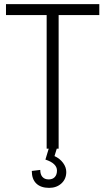

<svg xmlns="http://www.w3.org/2000/svg" viewBox="-20 -720 510 930"><path d="M461 -700V-647H235L264 -680V0H206V-680L233 -647H9V-700ZM218 190Q178 190 156 169Q134 148 134 108L175 103Q175 125 185.5 137Q196 149 216 149Q235 149 245.5 137.5Q256 126 256 106Q256 89 242 75.5Q228 62 200 53L216 0H255L244 36Q270 48 285.5 69Q301 90 301 113Q301 147 277.5 168.5Q254 190 218 190Z"/></svg>

Font: Pathway Extreme 8pt Thin 12pt
Style: Regular
Weight: 100
Version: Version 1.001;gftools[0.9.26]